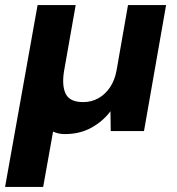

<svg xmlns="http://www.w3.org/2000/svg" viewBox="-39 -516 697 756"><path d="M-19 220 109 -496H259L213 -235Q204 -178 220 -146Q236 -114 289 -114Q321 -114 348 -129Q375 -144 394 -172Q413 -200 420 -239L465 -496H615L528 0H397L396 -78Q366 -38 320.5 -13Q275 12 216 12Q204 12 192 9.5Q180 7 170 2L131 220Z"/></svg>

Font: DM Sans Black
Style: Italic
Weight: 900
Italic angle: -10°
Designer: Colophon Foundry, Jonny Pinhorn
Foundry: Colophon Foundry
Version: Version 4.004;gftools[0.9.30]